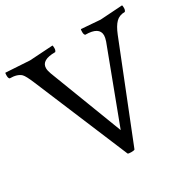

<svg xmlns="http://www.w3.org/2000/svg" viewBox="-178 -865 1038 1030"><g transform="rotate(-30 340.5 -349.5)"><path d="M564 -694 702 -703Q704 -699 704 -685.5Q704 -672 697 -665Q663 -665 642 -644Q621 -623 603 -578L373 0Q369 4 351 4Q333 4 330 0L88 -578Q66 -631 53 -644Q31 -665 -16 -665Q-23 -670 -23 -685.5Q-23 -701 -21 -703L127 -694L271 -703Q273 -699 273 -685.5Q273 -672 266 -665Q180 -665 180 -615Q180 -599 188 -578L361 -127L531 -578Q538 -599 538 -612Q538 -665 452 -665Q445 -670 445 -685.5Q445 -701 447 -703Z"/></g></svg>

Font: Esteban
Style: Regular
Weight: 400
Designer: Angelica Diaz Rivera
Foundry: Angelica Diaz Rivera
Version: Version 1.002